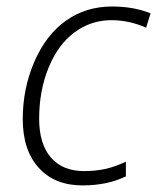

<svg xmlns="http://www.w3.org/2000/svg" viewBox="-20 -559 482 589"><path d="M232.9 9.8Q147.9 9.8 98.9 -44.2Q49.8 -98.1 49.8 -193.8Q49.8 -288.1 85.7 -370.4Q121.6 -452.6 182.6 -495.8Q243.7 -539.1 324.2 -539.1Q389.6 -539.1 441.9 -518.1L428.2 -474.1Q376 -497.1 321.8 -497.1Q258.8 -497.1 208.3 -459.5Q157.7 -421.9 128.9 -351.1Q100.1 -280.3 100.1 -194.8Q100.1 -117.7 136 -75.9Q171.9 -34.2 237.8 -34.2Q272.5 -34.2 302 -40.5Q331.5 -46.9 366.2 -63V-18.1Q309.6 9.8 232.9 9.8Z"/></svg>

Font: CAA NEO Sans Light
Style: Italic
Weight: 300
Italic angle: -12°
Version: Version 1.10